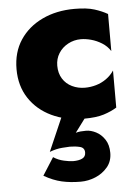

<svg xmlns="http://www.w3.org/2000/svg" viewBox="-53 -512 605 836"><g transform="rotate(-5 249.0 -94.0)"><path d="M208 -230Q208 -260 223 -284Q238 -308 264 -322Q290 -336 320 -336Q341 -336 365 -329.5Q389 -323 411.5 -309Q434 -295 448 -273V-435Q424 -449 391 -459.5Q358 -470 304 -470Q225 -470 163 -440.5Q101 -411 65.5 -357.5Q30 -304 30 -230Q30 -157 65.5 -103Q101 -49 163 -19.5Q225 10 304 10Q358 10 391 -0.5Q424 -11 448 -26V-188Q434 -167 413.5 -152.5Q393 -138 369 -131Q345 -124 320 -124Q290 -124 264 -136.5Q238 -149 223 -173Q208 -197 208 -230ZM231 -61 143 141Q172 130 198.5 128Q225 126 232 126Q255 126 275.5 131Q296 136 296 157Q296 175 281 182.5Q266 190 240 190Q227 190 201.5 184.5Q176 179 155 165L106 242Q146 265 183.5 273.5Q221 282 266 282Q299 282 330.5 269Q362 256 383.5 230.5Q405 205 405 168Q405 133 389.5 109.5Q374 86 351.5 74.5Q329 63 308 63Q295 63 284 64Q273 65 263 68L356 -57Z"/></g></svg>

Font: Jost ExtraBold
Style: Regular
Weight: 800
Version: Version 3.710